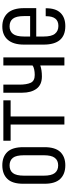

<svg xmlns="http://www.w3.org/2000/svg" viewBox="506 -1071 573 1625"><g transform="rotate(-90 792.5 -258.5)"><path d="M49.8 -168V-348.6Q49.8 -440.4 90.8 -482.4Q131.8 -525.4 206.1 -525.4Q278.3 -525.4 319.3 -482.4Q359.4 -439.5 359.4 -348.6V-168Q359.4 -78.1 319.3 -35.2Q278.3 7.8 206.1 7.8Q131.8 7.8 90.8 -35.2Q49.8 -78.1 49.8 -168ZM291 -175.8V-340.8Q291 -408.2 269.5 -435.5Q247.1 -463.9 205.1 -463.9Q162.1 -463.9 140.6 -436.5Q118.2 -408.2 118.2 -340.8V-175.8Q118.2 -109.4 140.6 -81.1Q163.1 -52.7 205.1 -52.7Q248 -52.7 269.5 -82Q291 -109.4 291 -175.8Z M414.1 -516.6H755.9V-455.1H619.1V0H550.8V-455.1H414.1Z M820.3 -516.6H888.7V-380.9Q888.7 -320.3 904.3 -285.6Q919.9 -251 970.7 -251Q996.1 -251 1018.1 -255.9Q1040 -260.7 1050.8 -269.5V-516.6H1119.1V0H1050.8V-204.1Q1012.7 -190.4 958 -190.4Q887.7 -190.4 854 -235.8Q820.3 -281.2 820.3 -357.4Z M1295.9 -238.3V-176.8Q1295.9 -108.4 1319.3 -80.1Q1342.8 -50.8 1385.7 -50.8Q1467.8 -50.8 1467.8 -154.3V-158.2H1535.2V-155.3Q1535.2 -73.2 1496.1 -33.2Q1457 7.8 1383.8 7.8Q1227.5 7.8 1227.5 -175.8V-342.8Q1227.5 -432.6 1268.6 -479.5Q1308.6 -525.4 1380.9 -525.4Q1452.1 -525.4 1495.1 -479.5Q1536.1 -432.6 1536.1 -342.8V-238.3ZM1295.9 -340.8V-290H1468.8V-342.8Q1468.8 -408.2 1446.3 -436.5Q1424.8 -463.9 1381.8 -463.9Q1340.8 -463.9 1318.4 -435.5Q1295.9 -407.2 1295.9 -340.8Z"/></g></svg>

Font: Dinish Condensed
Style: Regular
Weight: 400
Width: 3
Designer: Bert Driehuis
Foundry: Playbeing
Version: Version 3.006; git-39231f3c-release